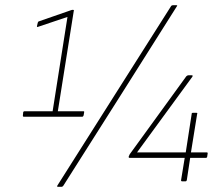

<svg xmlns="http://www.w3.org/2000/svg" viewBox="-20 -696 853 737"><path d="M71 -248Q67 -248 68 -254L69 -265Q70 -269 75 -269H182L239 -631L126 -593Q121 -591 122 -596L125 -609Q126 -612 127 -613Q128 -614 132 -615L253 -657Q255 -658 256.5 -658Q258 -658 259 -658H261Q265 -658 263 -653L202 -269H300Q304 -269 303 -265L301 -253Q299 -248 296 -248ZM202 21Q197 21 201 15L422 -334L637 -673Q639 -676 644 -676H657Q659 -676 660 -675Q661 -674 659 -672L443 -330L223 17Q220 21 217 21ZM679 0Q675 0 675 -4L689 -90H477Q474 -90 474 -93V-95Q475 -97 476 -99.5Q477 -102 478 -104L695 -403Q699 -407 703 -407H716Q719 -407 719.5 -405.5Q720 -404 718 -401L506 -111H693L716 -260Q716 -263 720 -263H734Q739 -263 737 -260L713 -111H774Q778 -111 777 -106L775 -93Q774 -90 770 -90H710L697 -4Q696 -2 695 -1Q694 0 692 0Z"/></svg>

Font: Sofia Sans Thin
Style: Italic
Weight: 250
Italic angle: -9°
Version: Version 4.100-B